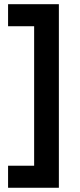

<svg xmlns="http://www.w3.org/2000/svg" viewBox="-20 -762 376 906"><path d="M257.8 -742.2V124H18.1V20H141.1V-638.2H18.1V-742.2Z"/></svg>

Font: Montserrat-Arabic Medium
Style: Regular
Weight: 500
Designer: Mohamed Gaber
Foundry: Kief Type Foundry
Version: Version 5.008;PS 005.008;hotconv 1.0.88;makeotf.lib2.5.64775